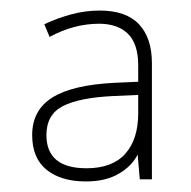

<svg xmlns="http://www.w3.org/2000/svg" viewBox="-20 -742 362 364"><path d="M169 -722Q219 -722 243.5 -696Q268 -670 268 -622V-402H245L241 -449Q230 -427 205 -412.5Q180 -398 143 -398Q96 -398 68.5 -420Q41 -442 41 -486Q41 -533 79 -557Q117 -581 197 -585L242 -587V-618Q242 -659 222.5 -678Q203 -697 168 -697Q120 -697 74 -672L64 -696Q87 -707 114 -714.5Q141 -722 169 -722ZM196 -560Q131 -557 99.5 -541Q68 -525 68 -486Q68 -423 144 -423Q193 -423 217.5 -450.5Q242 -478 242 -527V-562Z"/></svg>

Font: Noto Sans Oriya Thin
Style: Regular
Weight: 100
Designer: Amélie Bonet and Sol Matas
Foundry: Google LLC
Version: Version 2.006; ttfautohint (v1.8.4.7-5d5b)